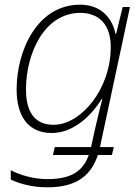

<svg xmlns="http://www.w3.org/2000/svg" viewBox="-20 -560 575 820"><path d="M183 240C314 240 371 183 398 102H458L466 68H407L535 -530H504L476 -416H473C461 -477 416 -540 322 -540C141 -540 51 -347 51 -178C51 -64 100 8 201 8C295 8 371 -67 414 -137H417C407 -100 395 -48 387 -14L369 68H214L206 102H359C337 164 293 205 183 205C122 205 64 187 26 167V207C63 224 115 240 183 240ZM209 -27C127 -27 91 -83 91 -178C91 -333 170 -505 323 -505C403 -505 453 -455 453 -359C453 -178 325 -27 209 -27Z"/></svg>

Font: Noto Sans ExtraLight
Style: Italic
Weight: 200
Italic angle: -12°
Designer: Monotype Design Team
Foundry: Monotype Imaging Inc.
Version: Version 2.013